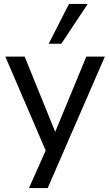

<svg xmlns="http://www.w3.org/2000/svg" viewBox="-20 -774 557 974"><path d="M127 180 220 -29V9L7 -487H105L274 -71H246L418 -487H512L222 180ZM227 -552 330 -754H425L291 -552Z"/></svg>

Font: Nunito Sans 12pt ExtraLight 12pt Medium
Style: Regular
Weight: 500
Version: Version 3.101;gftools[0.9.27]